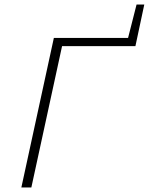

<svg xmlns="http://www.w3.org/2000/svg" viewBox="-20 -825 655 845"><path d="M74 0 217 -658H261L118 0ZM229 -622 237 -658H571L576 -622ZM539 -640 581 -805H615L576 -622Z"/></svg>

Font: Ysabeau ExtraLight
Style: Italic
Weight: 250
Italic angle: -12°
Version: Version 2.000;gftools[0.9.27.dev2+g8671c4b]